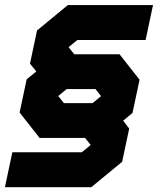

<svg xmlns="http://www.w3.org/2000/svg" viewBox="-47 -664 650 778"><path d="M-27 94.5 3 -47H284.5L320.5 -76.5L298 -105H113.5L32.5 -208L61 -342.5L100 -374.5L74.5 -406L103 -540.5L228 -643.5H573L543 -502H266.5L231 -473L254 -444H437.5L518.5 -341L490 -206.5L452 -175L476.5 -143L448 -8.5L323 94.5ZM60.5 22.5H304L387 -45L402 -113.5L349.5 -177L429.5 -243L444 -311.5L393 -373.5H201.5L152 -433L169 -511.5L248.5 -575.5H481.5H248.5L169 -511.5L152 -433L201.5 -373.5L122.5 -308.5L108 -240L158 -177H349.5L402 -113.5L387 -45L304 22.5H60.5ZM212 -246H328L362.5 -274.5L340 -303H223L189 -275ZM158 -177 108 -240 122.5 -308.5 201.5 -373.5H393L444 -311.5L429.5 -243L349.5 -177Z"/></svg>

Font: Tourney Thin Black
Style: Italic
Weight: 900
Italic angle: -12°
Version: Version 1.015